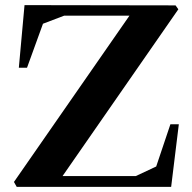

<svg xmlns="http://www.w3.org/2000/svg" viewBox="-20 -726 747 746"><path d="M34.2 -19 44.9 0H645L674.8 -243.2H642.1L586.9 -79.1L507.8 -42H223.1L672.9 -689.9L662.1 -705.1L75.2 -706.1V-705.1L53.2 -462.9H85L147 -633.8L229 -665H482.9Z"/></svg>

Font: Ortica Angular Bold
Style: Regular
Weight: 700
Designer: Benedetta Bovani
Foundry: Collletttivo
Version: Version 2.000;Glyphs 3.1.2 (3151)